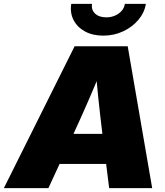

<svg xmlns="http://www.w3.org/2000/svg" viewBox="-58 -965 849 985"><path d="M-38.1 0 324.7 -727.5H597.2L722.7 0H502L466.8 -282.2Q455.6 -374 446 -465.6Q436.5 -557.1 429.2 -654.3H481.4Q442.4 -557.1 402.8 -465.6Q363.3 -374 320.8 -282.2L190.4 0ZM163.1 -124 188.5 -278.3H588.9L563.5 -124ZM471.7 -782.2Q417 -782.2 377.4 -804Q337.9 -825.7 319.1 -862.8Q300.3 -899.9 307.6 -945.3H414.1Q409.2 -915 429.7 -895.5Q450.2 -876 487.3 -876Q511.7 -876 532.2 -885Q552.7 -894 566.2 -909.4Q579.6 -924.8 582.5 -945.3H690.4Q683.1 -899.9 651.6 -862.8Q620.1 -825.7 573.2 -804Q526.4 -782.2 471.7 -782.2Z"/></svg>

Font: Inter 28pt Black
Style: Italic
Weight: 900
Italic angle: -9.3988°
Designer: Rasmus Andersson
Foundry: rsms
Version: Version 4.001;git-66647c0bb